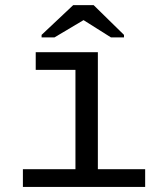

<svg xmlns="http://www.w3.org/2000/svg" viewBox="-20 -733 640 753"><path d="M363.8 -69.3H549.3V0H69.8V-69.3H275.9V-459H120.1V-528.3H363.8ZM466.3 -596.2V-586.4H415L308.1 -653.8H307.1L193.8 -586.4H143.1V-596.2L267.1 -712.9H347.2Z"/></svg>

Font: Courier New
Style: Regular
Weight: 400
Designer: Steve Matteson
Foundry: Ascender Corporation
Version: Version 2.00.3